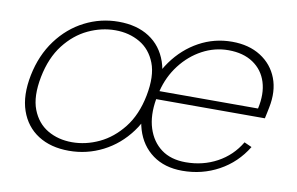

<svg xmlns="http://www.w3.org/2000/svg" viewBox="-60 -613 1123 727"><g transform="rotate(10 501.5 -250.0)"><path d="M241 7Q171 7 122.5 -24Q74 -55 54 -112.5Q34 -170 50 -250Q66 -329 109 -387Q152 -445 213 -476Q274 -507 343 -507Q413 -507 461 -476Q509 -445 529 -387Q549 -329 533 -250Q517 -170 474.5 -112.5Q432 -55 371 -24Q310 7 241 7ZM247 -27Q300 -27 351 -51Q402 -75 441 -124.5Q480 -174 495 -250Q510 -327 491 -376Q472 -425 430.5 -449Q389 -473 336 -473Q283 -473 232 -449Q181 -425 142.5 -375.5Q104 -326 89 -250Q74 -173 93 -124Q112 -75 153 -51Q194 -27 247 -27ZM677 7Q609 7 563 -26.5Q517 -60 499 -119Q481 -178 497 -255Q512 -329 553 -386Q594 -443 652.5 -475Q711 -507 779 -507Q844 -507 889.5 -478Q935 -449 954 -399.5Q973 -350 960 -286Q958 -278 956 -266.5Q954 -255 951 -243H533Q522 -179 537.5 -130.5Q553 -82 590 -54.5Q627 -27 684 -27Q750 -27 804.5 -56.5Q859 -86 891 -140L920 -127Q881 -63 817 -28Q753 7 677 7ZM919 -275Q932 -333 918 -377.5Q904 -422 866 -447.5Q828 -473 771 -473Q718 -473 670.5 -447.5Q623 -422 588.5 -377Q554 -332 540 -275Z"/></g></svg>

Font: Albert Sans ExtraLight
Style: Italic
Weight: 250
Italic angle: -11.25°
Designer: Andreas Rasmussen
Foundry: a.Foundry
Version: Version 1.025